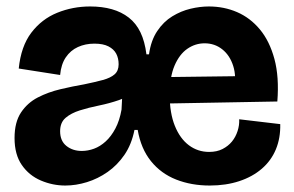

<svg xmlns="http://www.w3.org/2000/svg" viewBox="-20 -560 911 594"><path d="M182 14Q143 14 106.5 -1.5Q70 -17 47.5 -49.5Q25 -82 25 -133Q25 -182 45 -212Q65 -242 97 -258.5Q129 -275 167 -284Q205 -293 240 -299Q274 -306 298 -312.5Q322 -319 334.5 -330Q347 -341 347 -361Q347 -380 339.5 -394Q332 -408 315.5 -416.5Q299 -425 272 -425Q244 -425 221 -414.5Q198 -404 183.5 -382.5Q169 -361 166 -328L38 -348Q45 -417 77 -459Q109 -501 157 -520.5Q205 -540 259 -540Q296 -540 326 -531.5Q356 -523 378.5 -505.5Q401 -488 414.5 -460Q428 -432 433 -392H441Q447 -435 466.5 -464Q486 -493 513 -509.5Q540 -526 569.5 -533Q599 -540 626 -540Q673 -540 713.5 -522.5Q754 -505 784 -469Q814 -433 829 -377.5Q844 -322 838 -246L452 -239V-321L767 -325L704 -279Q712 -323 701.5 -356Q691 -389 667.5 -407.5Q644 -426 613 -426Q584 -426 559.5 -409Q535 -392 520 -357Q505 -322 505 -266Q505 -210 521 -170.5Q537 -131 564.5 -110.5Q592 -90 627 -90Q651 -90 668.5 -99Q686 -108 697.5 -122Q709 -136 715 -154.5Q721 -173 720 -191L847 -176Q848 -133 833.5 -98Q819 -63 790 -38Q761 -13 720 0.5Q679 14 629 14Q572 14 525 -4.5Q478 -23 447 -61.5Q416 -100 406 -158H396Q387 -113 365 -81Q343 -49 313 -28Q283 -7 249 3.5Q215 14 182 14ZM233 -93Q252 -93 271 -100Q290 -107 307 -122.5Q324 -138 337 -162.5Q350 -187 356 -221L361 -319L402 -281Q379 -261 348.5 -250.5Q318 -240 286 -233.5Q254 -227 227 -218.5Q200 -210 183 -195.5Q166 -181 166 -154Q166 -124 185.5 -108.5Q205 -93 233 -93Z"/></svg>

Font: Bricolage Grotesque 72pt
Style: Bold
Weight: 700
Designer: Mathieu Triay
Foundry: Atelier Triay
Version: Version 1.001;gftools[0.9.33.dev8+g029e19f]